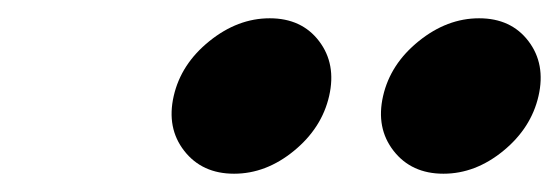

<svg xmlns="http://www.w3.org/2000/svg" viewBox="-20 -791 611 210"><path d="M181.5 -626Q162 -651 170 -686Q178 -721 209 -746Q240 -771 275 -771Q310 -771 329 -746Q348 -721 340 -686Q332 -651 301.5 -626Q271 -601 236 -601Q201 -601 181.5 -626ZM410.5 -626Q391 -651 399 -686Q407 -721 438 -746Q469 -771 504 -771Q539 -771 558 -746Q577 -721 569 -686Q561 -651 530.5 -626Q500 -601 465 -601Q430 -601 410.5 -626Z"/></svg>

Font: Miedinger
Style: Bold-Italic
Weight: 700
Italic angle: -13°
Version: Version 001.000